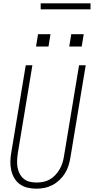

<svg xmlns="http://www.w3.org/2000/svg" viewBox="-20 -1128 565 1156"><path d="M199 8Q172 8 146 2Q120 -4 99.5 -19Q79 -34 66 -56Q53 -78 47.5 -103.5Q42 -129 42.5 -156Q43 -183 48 -210L135 -735H175L87 -204Q84 -183 83 -161.5Q82 -140 85.5 -120Q89 -100 98.5 -82Q108 -64 123 -51.5Q138 -39 158.5 -34Q179 -29 200 -29Q220 -29 240.5 -33Q261 -37 279.5 -47.5Q298 -58 313 -74Q328 -90 338.5 -108Q349 -126 355.5 -146Q362 -166 365 -186L456 -735H496L404 -180Q400 -155 392.5 -131Q385 -107 371.5 -85Q358 -63 338.5 -44.5Q319 -26 296 -14Q273 -2 248.5 3Q224 8 199 8ZM397 -848 409 -922H484L472 -848ZM197 -848 209 -922H284L272 -848ZM525 -1072H225V-1108H525Z"/></svg>

Font: Iosevka SS04 Extralight
Style: Italic
Weight: 200
Italic angle: -9°
Monospace: yes
Designer: Belleve Invis
Foundry: Belleve Invis
Version: Version 19.0.0; ttfautohint (v1.8.4)